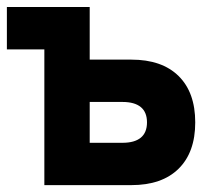

<svg xmlns="http://www.w3.org/2000/svg" viewBox="-20 -538 626 558"><path d="M213.9 0V-123H335.9Q371.1 -123 389.2 -137.9Q407.2 -152.8 407.2 -182.4Q407.2 -211.9 389.2 -226.8Q371.1 -241.7 335.9 -241.7H204.1V-364.7H361.8Q450.7 -364.7 499 -317.1Q547.4 -269.5 547.4 -182.3Q547.4 -95.2 499 -47.6Q450.7 0 361.8 0ZM108.9 0V-517.6H240.7V0ZM0 -394.5V-517.6H172.4V-394.5Z"/></svg>

Font: Cascadia Code PL
Style: Regular
Weight: 400
Monospace: yes
Designer: Aaron Bell
Foundry: Saja Typeworks
Version: Version 2102.003